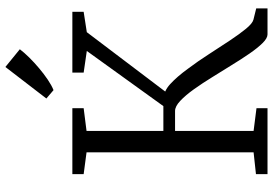

<svg xmlns="http://www.w3.org/2000/svg" viewBox="-174 -864 1038 731"><g transform="rotate(-90 345.5 -499.0)"><path d="M47.5 0V-44L130.5 -53V-689L47.5 -700V-743H298.5V-700L212 -689V-396.5H306.5L516.5 -688L434 -700V-743H665.5V-700L588 -688L362 -389.5Q376 -383.5 390 -370.8Q404 -358 419 -340.8Q434 -323.5 449.5 -302Q477 -265.5 504 -223.5Q531 -181.5 555.8 -144.2Q580.5 -107 601 -82Q621.5 -57 636 -53.5L678.5 -43V0H579.5Q565 0 546.5 -18.8Q528 -37.5 506.8 -68.2Q485.5 -99 462.8 -136.2Q440 -173.5 417 -210Q394 -247.5 370.8 -280Q347.5 -312.5 326.5 -332.2Q305.5 -352 288 -352H212V-53L298.5 -42V0ZM367 -815 335.5 -842 455.5 -998 523 -943Q510.5 -926.5 491.5 -907.2Q472.5 -888 450.5 -869.5Q428.5 -851 407 -836.5Q385.5 -822 368 -815Z"/></g></svg>

Font: Merriweather 20pt Light
Style: Regular
Weight: 300
Version: Version 2.100